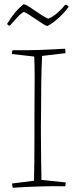

<svg xmlns="http://www.w3.org/2000/svg" viewBox="-20 -876 354 903"><path d="M40 7Q37 -2 37 -13L140 -26Q141 -71 141.5 -123Q142 -175 142 -226Q142 -277 142 -321Q142 -362 142.5 -413Q143 -464 143 -515.5Q143 -567 141 -610L36 -622Q36 -631 39 -640Q104 -639 163.5 -641Q223 -643 286 -647Q288 -637 288 -626L178 -613Q175 -558 174 -483Q173 -408 173 -335Q172 -290 172.5 -232.5Q173 -175 173.5 -120.5Q174 -66 175 -30L289 -18Q289 -9 287 0Q222 -1 162 1Q102 3 40 7ZM27 -756H21L13 -763Q30 -791 48 -813.5Q66 -836 91 -856Q101 -855 116 -845Q131 -835 149 -823Q163 -813 178 -803.5Q193 -794 207 -788Q231 -798 252.5 -817.5Q274 -837 286 -853H294L303 -844Q282 -815 254.5 -790.5Q227 -766 204 -754Q196 -754 178 -766Q160 -778 142 -790Q127 -800 114 -808.5Q101 -817 92 -820Q78 -813 59 -792Q40 -771 27 -756Z"/></svg>

Font: Labrada ExtraLight
Style: Regular
Weight: 200
Designer: Mercedes Jáuregui
Foundry: Omnibus-Type Team
Version: Version 1.000; ttfautohint (v1.8.4.7-5d5b)